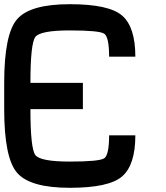

<svg xmlns="http://www.w3.org/2000/svg" viewBox="-20 -895 790 915"><path d="M312.5 -875Q500 -875 562.5 -820.3Q625 -765.6 625 -625H500Q500 -718.8 476.6 -734.4Q453.1 -750 312.5 -750Q171.9 -750 148.4 -718.8Q125 -687.5 125 -500H375V-375H125Q125 -187.5 148.4 -156.2Q171.9 -125 312.5 -125Q453.1 -125 476.6 -140.6Q500 -156.2 500 -250H625Q625 -109.4 562.5 -54.7Q500 0 312.5 0Q125 0 62.5 -70.3Q0 -140.6 0 -375V-500Q0 -734.4 62.5 -804.7Q125 -875 312.5 -875Z"/></svg>

Font: CraftyPE
Style: Regular
Weight: 400
Designer: Erek Butcher
Foundry: Haunted Coop
Version: Version 0.018;April 4, 2024;FontCreator 15.0.0.2962 64-bit